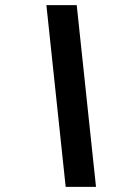

<svg xmlns="http://www.w3.org/2000/svg" viewBox="-20 -727 498 747"><path d="M353.5 0H235.5L160.5 -707H278.5Z"/></svg>

Font: Newsreader 6pt
Style: Bold Italic
Weight: 700
Italic angle: -17°
Designer: Hugues Gentile
Foundry: Production Type
Version: Version 1.003; ttfautohint (v1.8.3)